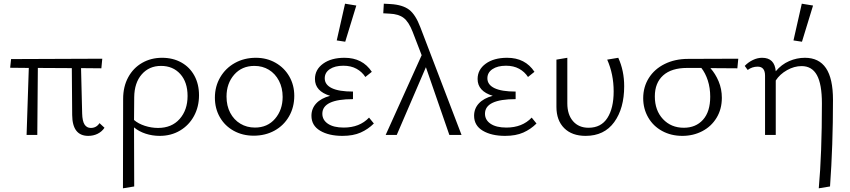

<svg xmlns="http://www.w3.org/2000/svg" viewBox="-20 -731 4605 1040"><path d="M546 -39Q532 -18 509 -6.5Q486 5 458 5Q372 5 371 -108L369 -362L185 -363L182 0H124L136 -363L35 -364L40 -411L534 -413L529 -361L419 -362L425 -117Q426 -75 438 -56.5Q450 -38 472 -38Q502 -38 519 -64Z M1058 -215Q1058 -153 1031 -103Q1004 -53 955.5 -24Q907 5 845 5Q805 5 768.5 -7Q732 -19 706 -41Q706 171 707 279L646 289Q647 125 647 -195Q647 -262 674.5 -312.5Q702 -363 750 -390.5Q798 -418 858 -418Q917 -418 962.5 -392.5Q1008 -367 1033 -321Q1058 -275 1058 -215ZM996 -211Q996 -286 956.5 -330Q917 -374 852 -374Q788 -374 748 -328.5Q708 -283 707 -205Q707 -119 706 -81Q729 -61 764.5 -49.5Q800 -38 836 -38Q910 -38 953 -86.5Q996 -135 996 -211Z M1144 -202Q1144 -263 1173 -312.5Q1202 -362 1252.5 -390Q1303 -418 1366 -418Q1425 -418 1472.5 -391Q1520 -364 1547 -317Q1574 -270 1574 -212Q1574 -150 1545.5 -100.5Q1517 -51 1467 -23.5Q1417 4 1354 4Q1294 4 1246 -22.5Q1198 -49 1171 -96Q1144 -143 1144 -202ZM1511 -206Q1511 -255 1491 -293.5Q1471 -332 1436.5 -353Q1402 -374 1358 -374Q1290 -374 1248.5 -326.5Q1207 -279 1207 -208Q1207 -158 1227 -120Q1247 -82 1282 -61Q1317 -40 1361 -40Q1429 -40 1470 -88Q1511 -136 1511 -206Z M1850 -505 1804 -512 1849 -711 1910 -701ZM2005 -62Q1974 -31 1933.5 -13Q1893 5 1835 5Q1761 5 1714 -23Q1667 -51 1667 -104Q1667 -143 1693 -171Q1719 -199 1768 -212Q1686 -237 1686 -303Q1686 -354 1730 -386Q1774 -418 1846 -418Q1944 -418 1994 -342L1959 -314Q1941 -342 1911 -358.5Q1881 -375 1840 -375Q1794 -375 1766.5 -356.5Q1739 -338 1739 -307Q1739 -272 1777.5 -253.5Q1816 -235 1892 -235V-194Q1726 -194 1726 -115Q1726 -81 1756.5 -60.5Q1787 -40 1842 -40Q1928 -40 1979 -94Z M2414 0 2287 -367 2129 0H2069L2264 -432L2215 -559Q2194 -613 2166.5 -634Q2139 -655 2091 -657L2056 -659L2059 -711L2096 -709Q2161 -705 2196 -678.5Q2231 -652 2257 -583L2480 0Z M2886 -62Q2855 -31 2814.5 -13Q2774 5 2716 5Q2642 5 2595 -23Q2548 -51 2548 -104Q2548 -143 2574 -171Q2600 -199 2649 -212Q2567 -237 2567 -303Q2567 -354 2611 -386Q2655 -418 2727 -418Q2825 -418 2875 -342L2840 -314Q2822 -342 2792 -358.5Q2762 -375 2721 -375Q2675 -375 2647.5 -356.5Q2620 -338 2620 -307Q2620 -272 2658.5 -253.5Q2697 -235 2773 -235V-194Q2607 -194 2607 -115Q2607 -81 2637.5 -60.5Q2668 -40 2723 -40Q2809 -40 2860 -94Z M2994 -152V-408L3053 -418V-171Q3053 -110 3084 -74.5Q3115 -39 3168 -39Q3236 -39 3270 -92Q3304 -145 3304 -236Q3304 -329 3269 -408L3329 -418Q3361 -348 3361 -264Q3361 -144 3307 -69.5Q3253 5 3152 5Q3078 5 3036 -37Q2994 -79 2994 -152Z M3974 -361Q3926 -362 3828 -362Q3855 -332 3872.5 -290.5Q3890 -249 3890 -201Q3890 -140 3861.5 -93Q3833 -46 3784 -20.5Q3735 5 3676 5Q3615 5 3566.5 -21.5Q3518 -48 3491 -95Q3464 -142 3464 -199Q3464 -260 3494.5 -308.5Q3525 -357 3580.5 -384.5Q3636 -412 3707 -412L3979 -413ZM3779 -363H3702Q3617 -363 3572 -322.5Q3527 -282 3527 -209Q3527 -133 3571 -86Q3615 -39 3684 -39Q3749 -39 3788 -82.5Q3827 -126 3827 -207Q3827 -255 3814 -295Q3801 -335 3779 -363Z M4324 -505 4278 -512 4323 -711 4384 -701ZM4492 -190Q4492 57 4476 279L4415 289Q4432 101 4432 -171Q4432 -275 4405 -324Q4378 -373 4322 -373Q4282 -373 4243 -351Q4204 -329 4182 -295V0H4124V-321Q4124 -370 4084 -370Q4054 -370 4030 -352L4014 -374Q4033 -394 4058 -406Q4083 -418 4108 -418Q4176 -418 4182 -345Q4213 -382 4254.5 -400Q4296 -418 4340 -418Q4416 -418 4454 -362Q4492 -306 4492 -190Z"/></svg>

Font: Ysabeau Infant Semilight
Style: Regular
Weight: 300
Designer: Christian Thalmann (Catharsis Fonts)
Version: Version 0.003